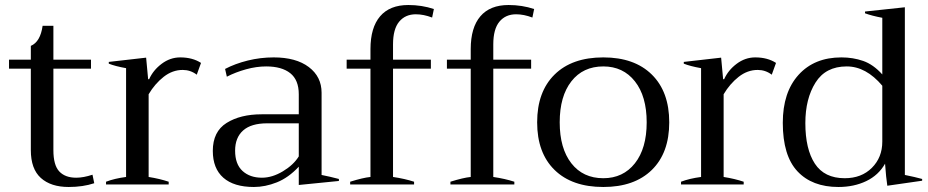

<svg xmlns="http://www.w3.org/2000/svg" viewBox="-20 -736 3704 766"><path d="M356 -5Q311 10 254 10Q183 10 143 -26Q103 -62 103 -137V-462H16V-498H103V-553Q141 -569 150 -633H193V-498H343V-462H193V-137Q193 -77 216.5 -52Q240 -27 284 -27Q313 -27 349 -39Z M403 -11Q437 -24 483 -30V-464Q439 -472 414 -482V-489L563 -506L571 -420H575Q591 -456 625 -481.5Q659 -507 699 -507Q748 -507 782 -485L765 -438Q740 -457 709 -457Q668 -457 633 -429.5Q598 -402 573 -360V-30Q617 -23 653 -11V0H403Z M829 -134Q829 -211 884 -245.5Q939 -280 1024 -280H1172V-360Q1172 -417 1138 -444Q1104 -471 1042 -471Q1003 -471 961.5 -459.5Q920 -448 885 -430L878 -461Q918 -482 968.5 -494.5Q1019 -507 1072 -507Q1161 -507 1212 -468.5Q1263 -430 1263 -366V-38Q1298 -31 1332 -22V-14L1172 2V-71Q1131 -27 1084.5 -8.5Q1038 10 993 10Q913 10 871 -27Q829 -64 829 -134ZM1172 -112V-244H1046Q982 -244 950 -215.5Q918 -187 918 -135Q918 -81 947.5 -54Q977 -27 1025 -27Q1066 -27 1108.5 -52.5Q1151 -78 1172 -112Z M1548 -559V-498H1699V-462H1548V-30Q1595 -23 1632 -11V0H1377V-11Q1428 -27 1458 -30V-462H1363V-498H1458V-540Q1458 -626 1496.5 -671Q1535 -716 1609 -716Q1663 -716 1711 -700L1704 -666Q1670 -679 1639 -679Q1597 -679 1572.5 -649.5Q1548 -620 1548 -559Z M1948 -559V-498H2099V-462H1948V-30Q1995 -23 2032 -11V0H1777V-11Q1828 -27 1858 -30V-462H1763V-498H1858V-540Q1858 -626 1896.5 -671Q1935 -716 2009 -716Q2063 -716 2111 -700L2104 -666Q2070 -679 2039 -679Q1997 -679 1972.5 -649.5Q1948 -620 1948 -559Z M2123 -248Q2123 -370 2192.5 -438.5Q2262 -507 2387 -507Q2511 -507 2580.5 -438.5Q2650 -370 2650 -248Q2650 -126 2580.5 -58Q2511 10 2387 10Q2262 10 2192.5 -58Q2123 -126 2123 -248ZM2560 -248Q2560 -352 2513 -411.5Q2466 -471 2387 -471Q2306 -471 2259.5 -411.5Q2213 -352 2213 -248Q2213 -144 2259.5 -84.5Q2306 -25 2387 -25Q2466 -25 2513 -84.5Q2560 -144 2560 -248Z M2697 -11Q2731 -24 2777 -30V-464Q2733 -472 2708 -482V-489L2857 -506L2865 -420H2869Q2885 -456 2919 -481.5Q2953 -507 2993 -507Q3042 -507 3076 -485L3059 -438Q3034 -457 3003 -457Q2962 -457 2927 -429.5Q2892 -402 2867 -360V-30Q2911 -23 2947 -11V0H2697Z M3103 -246Q3103 -368 3166 -437.5Q3229 -507 3337 -507Q3383 -507 3423.5 -493Q3464 -479 3500 -439V-665Q3458 -673 3431 -683V-690L3590 -707V-38Q3630 -30 3659 -22V-15L3520 5Q3515 -27 3511 -83Q3485 -37 3436 -13.5Q3387 10 3325 10Q3220 10 3161.5 -52.5Q3103 -115 3103 -246ZM3500 -171V-394Q3435 -471 3358 -471Q3274 -471 3233.5 -406.5Q3193 -342 3193 -245Q3193 -141 3231 -83Q3269 -25 3350 -25Q3417 -25 3458.5 -66.5Q3500 -108 3500 -171Z"/></svg>

Font: Trirong
Style: Regular
Weight: 400
Designer: Katatrad Team
Foundry: CadsonDemak
Version: Version 1.001